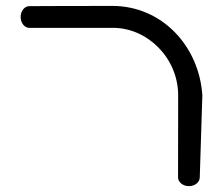

<svg xmlns="http://www.w3.org/2000/svg" viewBox="-20 -635 755 655"><path d="M587.4 -29.9C587.5 -13.9 603.6 0 624.5 0C645.4 0 661.5 -13.9 661.5 -29.9L670.3 -309.8C659.3 -477.6 532.7 -614.8 363.2 -614.8C193.7 -614.8 79.8 -614 79.8 -614C64.1 -614 50.4 -597.9 50.4 -577C50.4 -556.1 64.2 -539.9 80.1 -539.9C80.1 -539.9 247.7 -540 365.6 -540C483.5 -540 587.8 -436.7 587.8 -309.8C587.8 -182.9 587.5 -29.9 587.4 -29.9Z"/></svg>

Font: Hi.
Style: Tall Regular
Weight: 400
Designer: Mew Too, Robert Jablonski
Foundry: Cannot Into Space Fonts
Version: Version 1.996